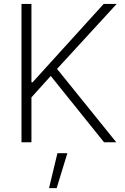

<svg xmlns="http://www.w3.org/2000/svg" viewBox="-20 -727 637 981"><path d="M89.8 -707H140.6V-306.6H146.5L509.8 -707H576.2L271.5 -375L574.2 0H511.7L239.3 -338.9L140.6 -229.5V0H89.8ZM273.4 55.7H324.2L269.5 234.4H230.5Z"/></svg>

Font: Pretendard Std ExtraLight
Style: Regular
Weight: 200
Designer: Base glyphs from Inter by Rasmus Andersson; Hangeul glyphs from Noto Sans CJK(Source Han Sans) by Jang Soo-young and Kan
Foundry: Kil Hyung-jin
Version: Version 1.309